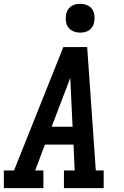

<svg xmlns="http://www.w3.org/2000/svg" viewBox="-27 -980 647 1000"><path d="M-7 0V-92H46L303 -735H427L472 -92H513V0H306V-92H362L356 -227H207L156 -92H199V0ZM242 -320H351L343 -490Q342 -511 341 -532Q340 -553 339 -575Q331 -553 323 -532Q315 -511 307 -490ZM391 -810Q373 -810 356.5 -816.5Q340 -823 329.5 -836.5Q319 -850 316.5 -867.5Q314 -885 317 -903Q319 -916 325.5 -927.5Q332 -939 342.5 -946.5Q353 -954 365.5 -957Q378 -960 391 -960Q409 -960 425.5 -953.5Q442 -947 452 -933.5Q462 -920 464.5 -902.5Q467 -885 464 -867Q462 -854 455.5 -842.5Q449 -831 438.5 -823.5Q428 -816 415.5 -813Q403 -810 391 -810Z"/></svg>

Font: Iosevka Etoile SmBdObl
Style: Regular
Weight: 600
Italic angle: -9°
Designer: Belleve Invis
Foundry: Belleve Invis
Version: Version 15.5.2; ttfautohint (v1.8.4)